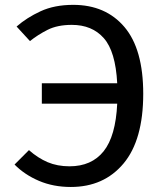

<svg xmlns="http://www.w3.org/2000/svg" viewBox="-20 -739 655 772"><path d="M274.4 -719.5Q404.6 -719.5 480.3 -630.5Q555.9 -541.5 555.9 -362.1Q555.9 -176.4 476.9 -81.8Q397.9 12.8 264.6 12.8Q194.4 12.8 136.7 -11.8Q79 -36.4 38.5 -77.4L96.4 -135.4Q132.3 -103.6 171.5 -86.9Q210.8 -70.3 259.5 -70.3Q348.2 -70.3 396.7 -130.8Q445.1 -191.3 451.3 -322.1H148.2V-404.1H451.3Q444.6 -532.3 397.4 -585.6Q350.3 -639 268.7 -639Q210.8 -639 171.3 -619Q131.8 -599 100.5 -573.8L46.7 -632.3Q87.7 -668.2 143.3 -693.8Q199 -719.5 274.4 -719.5Z"/></svg>

Font: Fira Code Retina
Style: Regular
Weight: 450
Monospace: yes
Designer: Carrois Corporate, Edenspiekermann AG, Nikita Prokopov
Foundry: Carrois Corporate, Edenspiekermann AG, Nikita Prokopov
Version: Version 6.002